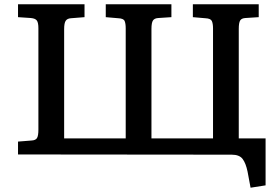

<svg xmlns="http://www.w3.org/2000/svg" viewBox="-20 -720 1301 895"><path d="M1148 155 1134 80Q1126 41 1111 21Q1096 1 1060 1L64 0V-60L127 -65Q146 -66 152.5 -76.5Q159 -87 159 -116V-588Q159 -614 152 -624Q145 -634 124 -636L64 -640V-700H374V-640L311 -635Q294 -634 286.5 -623.5Q279 -613 279 -584V-75H566V-588Q566 -610 561 -622Q556 -634 531 -635L473 -640V-700H779V-640L718 -636Q700 -635 693 -624.5Q686 -614 686 -585V-75H973V-588Q973 -610 967.5 -622Q962 -634 937 -635L879 -640V-700H1186V-640L1124 -636Q1106 -635 1099.5 -624.5Q1093 -614 1093 -585V-75H1218V144Z"/></svg>

Font: Literata 7pt Medium
Style: Regular
Weight: 500
Designer: Latin by Veronika Burian and Jose Scaglione. Greek by Irene Vlachou. Cyrillic by Vera Evstafieva.
Foundry: TypeTogether
Version: Version 3.002